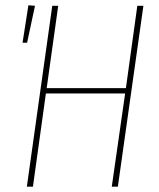

<svg xmlns="http://www.w3.org/2000/svg" viewBox="-20 -703 600 723"><path d="M86.9 -683.1 111.8 -681.2 82 -542H64.9ZM104 0H81.1L176.8 -681.2H199.2L155.8 -371.1H454.1L497.1 -681.2H520L423.8 0H400.9L451.2 -351.1H152.8Z"/></svg>

Font: Fira Sans Compressed Thin
Style: Italic
Weight: 100
Width: 3
Italic angle: -8°
Designer: Carrois Corporate & Edenspiekermann AG
Foundry: Carrois Corporate GbR & Edenspiekermann AG
Version: Version 4.203;PS 004.203;hotconv 1.0.88;makeotf.lib2.5.64775